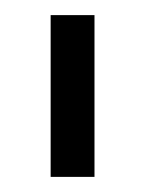

<svg xmlns="http://www.w3.org/2000/svg" viewBox="-20 -700 192 254"><path d="M47 -680H105V-466H47Z"/></svg>

Font: Margherita Variable
Style: Regular
Weight: 400
Designer: James Puckett
Foundry: Dunwich Type Founders
Version: Version 1.008